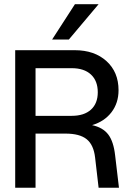

<svg xmlns="http://www.w3.org/2000/svg" viewBox="-20 -887 621 907"><path d="M445.8 -867.2 305.2 -700.2H226.1L334 -867.2ZM289.1 -255.9H147.9V0H51.8V-649.9H333Q426.3 -649.9 483.2 -598.1Q540 -546.4 540 -460.9Q540 -400.4 506.6 -356.7Q473.1 -313 415 -295.9Q466.3 -284.7 491.5 -251.5Q516.6 -218.3 523.9 -152.8L542 0H445.8L429.2 -143.1Q422.4 -202.6 389.6 -229.2Q356.9 -255.9 289.1 -255.9ZM318.8 -564.9H147.9V-339.8H318.8Q377.4 -339.8 409.7 -369.1Q441.9 -398.4 441.9 -451.2Q441.9 -504.9 409.7 -534.9Q377.4 -564.9 318.8 -564.9Z"/></svg>

Font: Overused Grotesk Medium
Style: Regular
Weight: 500
Version: Version 0.002